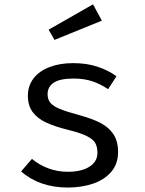

<svg xmlns="http://www.w3.org/2000/svg" viewBox="-20 -837 655 869"><path d="M421 -145.1Q421 -171.8 411.5 -189Q402.1 -206.2 374.1 -220.5Q346.2 -234.9 290.3 -248.7Q228.2 -264.1 189 -282.3Q149.7 -300.5 127.9 -329.7Q106.2 -359 106.2 -404.1Q106.2 -448.7 131.8 -482.1Q157.4 -515.4 203.8 -533.3Q250.3 -551.3 311.3 -551.3Q372.3 -551.3 421.3 -535.1Q470.3 -519 507.2 -491.8L469.2 -433.3Q435.4 -456.4 398.2 -469Q361 -481.5 312.3 -481.5Q251.3 -481.5 223.3 -462.8Q195.4 -444.1 195.4 -410.8Q195.4 -386.7 208.5 -371.3Q221.5 -355.9 251 -343.8Q280.5 -331.8 339 -315.9Q397.4 -300 434.9 -280.5Q472.3 -261 493.3 -229.5Q514.4 -197.9 514.4 -149.2Q514.4 -94.4 482.6 -58.2Q450.8 -22.1 399.2 -5.1Q347.7 11.8 286.7 11.8Q159.5 11.8 75.4 -61L124.6 -117.9Q157.4 -90.3 199 -74.9Q240.5 -59.5 286.7 -59.5Q348.7 -59.5 384.9 -82.6Q421 -105.6 421 -145.1ZM200 -702.6 401 -817.4 441 -743.6 226.7 -656.4Z"/></svg>

Font: Fira Code
Style: Regular
Weight: 400
Designer: Carrois Corporate, Edenspiekermann AG, Nikita Prokopov
Foundry: Carrois Corporate, Edenspiekermann AG, Nikita Prokopov
Version: Version 5.002